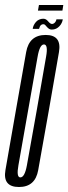

<svg xmlns="http://www.w3.org/2000/svg" viewBox="-44 -746 274 769"><path d="M32 3Q97 3 109 -64.5Q121 -132 151 -300.5Q180.5 -469 192.2 -537.5Q204 -606 139 -606Q73 -606 60.8 -537.5Q48.5 -469 19 -300.5Q-10.5 -132.5 -22.2 -64.8Q-34 3 32 3ZM37.5 -35.5Q21 -35.5 29.8 -84Q38.5 -132.5 68 -300.5Q98 -468.5 106.5 -518.2Q115 -568 132 -568Q149.5 -568 140.5 -518.5Q131.5 -469 102.5 -300.5Q72.5 -133 63.8 -84.2Q55 -35.5 37.5 -35.5ZM163.5 -627.5Q173 -627.5 180.8 -631.2Q188.5 -635 194.2 -641.2Q200 -647.5 203.2 -654.5Q206.5 -661.5 207.5 -668.5H182Q181.5 -664.5 179 -660Q176.5 -655.5 172.5 -652.8Q168.5 -650 164.5 -650Q160.5 -650 156.5 -653Q152.5 -656 148.8 -660.5Q145 -665 140.5 -668Q136 -671 129 -671Q120.5 -671 112.8 -667.5Q105 -664 99.8 -657.8Q94.5 -651.5 91.2 -644.8Q88 -638 87 -630.5H112.5Q113.5 -634.5 115.5 -639.2Q117.5 -644 121.2 -646.5Q125 -649 130 -649Q134 -649 137 -645.8Q140 -642.5 144 -638Q148 -633.5 152.5 -630.5Q157 -627.5 163.5 -627.5ZM108 -703.5H206L209.5 -726H112Z"/></svg>

Font: Anybody UltraCondensed Light
Style: Italic
Weight: 300
Width: 1
Italic angle: -10°
Version: Version 1.113;gftools[0.9.25]